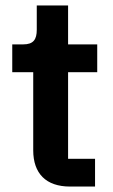

<svg xmlns="http://www.w3.org/2000/svg" viewBox="-20 -685 414 705"><path d="M237 0H329V-102H230V-420H337V-522H230V-665H115V-576C115 -540 103 -522 65 -522H25V-420H102V-133C102 -48 149 0 237 0Z"/></svg>

Font: IBM Plex Thai Looped SemiBold
Style: Regular
Weight: 600
Designer: Mike Abbink, Paul van der Laan, Pieter van Rosmalen, Ben Mitchell, Mark Frömberg
Foundry: Bold Monday
Version: Version 1.0